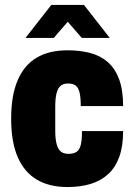

<svg xmlns="http://www.w3.org/2000/svg" viewBox="-20 -743 545 775"><path d="M253 12Q179 12 128.5 -18Q78 -48 51.5 -109Q25 -170 25 -264Q25 -358 51.5 -419.5Q78 -481 128.5 -510.5Q179 -540 253 -540Q303 -540 344.5 -529Q386 -518 415.5 -492Q445 -466 461 -422.5Q477 -379 477 -315H306Q306 -350 301 -370Q296 -390 285 -398Q274 -406 255 -406Q236 -406 225 -397Q214 -388 208.5 -367.5Q203 -347 203 -312V-215Q203 -181 209 -160Q215 -139 226.5 -130.5Q238 -122 257 -122Q277 -122 289 -130Q301 -138 306 -158Q311 -178 311 -214H477Q477 -153 461.5 -110Q446 -67 416.5 -40Q387 -13 345.5 -0.5Q304 12 253 12ZM83 -590 187 -723H319L423 -590H310L232 -680H275L197 -590Z"/></svg>

Font: Archivo Condensed Black
Style: Regular
Weight: 900
Width: 3
Designer: Hector Gatti
Foundry: Omnibus-Type
Version: Version 2.001